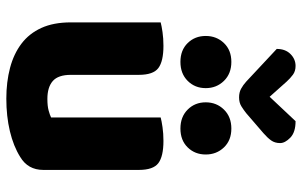

<svg xmlns="http://www.w3.org/2000/svg" viewBox="-198 -764 977 622"><g transform="rotate(90 291.0 -452.5)"><path d="M52 -484Q63 -487 83.5 -490Q104 -493 128 -493Q178 -493 200 -476.5Q222 -460 222 -413V-193Q222 -152 242 -134.5Q262 -117 300 -117Q323 -117 337.5 -121Q352 -125 360 -129V-484Q371 -487 391.5 -490Q412 -493 436 -493Q486 -493 508 -476.5Q530 -460 530 -413V-104Q530 -54 488 -29Q453 -7 404.5 4.5Q356 16 299 16Q245 16 199.5 4Q154 -8 121 -33Q88 -58 70 -97.5Q52 -137 52 -193ZM265 -630Q265 -595 241.5 -571.5Q218 -548 180 -548Q142 -548 119 -571.5Q96 -595 96 -630Q96 -665 119 -689Q142 -713 180 -713Q218 -713 241.5 -689Q265 -665 265 -630ZM480 -630Q480 -595 457 -571.5Q434 -548 396 -548Q358 -548 334.5 -571.5Q311 -595 311 -630Q311 -665 334.5 -689Q358 -713 396 -713Q434 -713 457 -689Q480 -665 480 -630ZM138 -860Q138 -888 154.5 -904.5Q171 -921 193 -921Q210 -921 221.5 -912.5Q233 -904 244 -892L293 -837L372 -921Q408 -921 425.5 -904Q443 -887 443 -871Q443 -854 434.5 -842Q426 -830 411 -817L346 -761Q336 -753 324 -745.5Q312 -738 295 -738Q279 -738 267 -744.5Q255 -751 244 -761Z"/></g></svg>

Font: Baloo Bhaina 2 ExtraBold
Style: Regular
Weight: 800
Designer: Yesha Goshar, Manish Minz, Shuchita Grover and Ek Type
Foundry: Ek Type
Version: Version 1.640;hotconv 1.0.111;makeotfexe 2.5.65597; ttfautoh